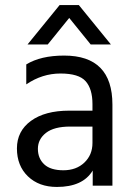

<svg xmlns="http://www.w3.org/2000/svg" viewBox="-20 -735 532 760"><path d="M169 -559H89L216 -715H292L419 -559H339L254 -664ZM205 5Q134 5 90.5 -37Q47 -79 47 -147.5Q47 -216 102.5 -256.5Q158 -297 254 -297H346V-323Q346 -383 319 -413.5Q292 -444 219.5 -444Q147 -444 84 -401V-480Q141 -515 234 -515Q425 -515 425 -321V0H347V-60Q308 5 205 5ZM346 -169V-234H258Q194 -234 162 -209Q130 -184 130 -146Q130 -108 155 -84.5Q180 -61 231 -61Q282 -61 314 -91.5Q346 -122 346 -169Z"/></svg>

Font: Hind Jalandhar
Style: Regular
Weight: 400
Designer: Namrata Goyal
Foundry: Indian Type Foundry
Version: Version 0.702;PS 1.0;hotconv 1.0.81;makeotf.lib2.5.63406